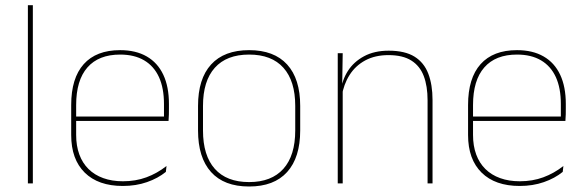

<svg xmlns="http://www.w3.org/2000/svg" viewBox="-20 -684 2182 716"><path d="M84 0V-664.5H102.5V0Z M438 9.5Q346.5 9.5 296 -40.2Q245.5 -90 245.5 -180.5V-292.5Q245.5 -392.5 292.2 -444.8Q339 -497 428 -497Q486.5 -497 527.2 -473.5Q568 -450 589 -405.2Q610 -360.5 610 -296.5V-279.5Q610 -268.5 609.8 -257.5Q609.5 -246.5 608.5 -233H591.5Q591.5 -250.5 591.5 -266.5Q591.5 -282.5 591.5 -296Q591.5 -355.5 572.8 -396.5Q554 -437.5 517.5 -459Q481 -480.5 428 -480.5Q348 -480.5 306 -432.5Q264 -384.5 264 -292.5V-243.5V-239.5V-181Q264 -140 275.8 -108Q287.5 -76 310 -53.8Q332.5 -31.5 365 -19.8Q397.5 -8 438.5 -8Q486 -8 526 -22.8Q566 -37.5 601 -65L598.5 -43Q569 -19 528 -4.8Q487 9.5 438 9.5ZM254 -233V-249.5H602V-233Z M909 11.5Q815.5 11.5 767 -42.5Q718.5 -96.5 718.5 -197.5V-289Q718.5 -390 767.2 -443.5Q816 -497 909 -497Q1002 -497 1050.8 -443.5Q1099.5 -390 1099.5 -289V-197.5Q1099.5 -96.5 1050.8 -42.5Q1002 11.5 909 11.5ZM909 -5Q992.5 -5 1036.8 -54.5Q1081 -104 1081 -197.5V-289Q1081 -382 1037 -431.2Q993 -480.5 909 -480.5Q825 -480.5 781 -431.2Q737 -382 737 -289V-197.5Q737 -104 781 -54.5Q825 -5 909 -5Z M1574.5 0V-310Q1574.5 -363 1560.2 -400.5Q1546 -438 1514 -458.2Q1482 -478.5 1428.5 -478.5Q1379 -478.5 1342.2 -458.8Q1305.5 -439 1283.5 -404.2Q1261.5 -369.5 1254.5 -325L1245.5 -344H1251Q1255.5 -385 1277.2 -419.2Q1299 -453.5 1337.5 -474.2Q1376 -495 1429.5 -495Q1490 -495 1525.8 -472.8Q1561.5 -450.5 1577.2 -409.2Q1593 -368 1593 -311V0ZM1239.5 0V-485.5H1258L1256 -358.5H1258V0Z M1918 9.5Q1826.5 9.5 1776 -40.2Q1725.5 -90 1725.5 -180.5V-292.5Q1725.5 -392.5 1772.2 -444.8Q1819 -497 1908 -497Q1966.5 -497 2007.2 -473.5Q2048 -450 2069 -405.2Q2090 -360.5 2090 -296.5V-279.5Q2090 -268.5 2089.8 -257.5Q2089.5 -246.5 2088.5 -233H2071.5Q2071.5 -250.5 2071.5 -266.5Q2071.5 -282.5 2071.5 -296Q2071.5 -355.5 2052.8 -396.5Q2034 -437.5 1997.5 -459Q1961 -480.5 1908 -480.5Q1828 -480.5 1786 -432.5Q1744 -384.5 1744 -292.5V-243.5V-239.5V-181Q1744 -140 1755.8 -108Q1767.5 -76 1790 -53.8Q1812.5 -31.5 1845 -19.8Q1877.5 -8 1918.5 -8Q1966 -8 2006 -22.8Q2046 -37.5 2081 -65L2078.5 -43Q2049 -19 2008 -4.8Q1967 9.5 1918 9.5ZM1734 -233V-249.5H2082V-233Z"/></svg>

Font: Anek Tamil Thin
Style: Regular
Weight: 250
Designer: Aadarsh Rajan (Tamil), Yesha Goshar (Latin)
Foundry: Ek Type
Version: Version 1.003